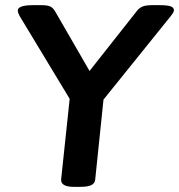

<svg xmlns="http://www.w3.org/2000/svg" viewBox="-20 -722 694 744"><path d="M266 2Q214 2 217 -28L250 -339L56 -660Q49 -673 49 -681Q49 -702 108 -702H140Q164 -702 174.5 -697Q185 -692 193 -679L327 -447L510 -679Q520 -692 533 -697Q546 -702 571 -702H599Q628 -702 641 -697.5Q654 -693 654 -682Q654 -675 642 -660L381 -336L349 -27Q348 -12 334.5 -5Q321 2 292 2Z"/></svg>

Font: Asap Semi Expanded Semi Expanded SemiBold
Style: Italic
Weight: 600
Width: 6
Italic angle: -6°
Designer: Pablo Cosgaya
Foundry: Omnibus-Type
Version: Version 3.001; ttfautohint (v1.8.4.7-5d5b)